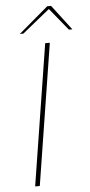

<svg xmlns="http://www.w3.org/2000/svg" viewBox="-61 -956 464 991"><g transform="rotate(-5 171.0 -460.5)"><path d="M196 -732H220L104 0H80ZM223 -921H243L342 -791H324L230 -906L88 -791H70Z"/></g></svg>

Font: Exo Thin
Style: Italic
Weight: 250
Italic angle: -9°
Designer: Natanael Gama
Foundry: Natanael Gama
Version: Version 1.500; ttfautohint (v1.6)